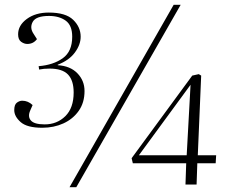

<svg xmlns="http://www.w3.org/2000/svg" viewBox="-20 -764 940 795"><path d="M268 11 699 -744H728L296 11ZM799 -121H875L873 -88H797L794 0H748L751 -88H530L525 -109L776 -451L803 -457L813 -451ZM753 -121 769 -413 555 -121ZM314 -612Q314 -579 290 -546.5Q266 -514 219 -496V-494Q271 -491 300.5 -460.5Q330 -430 330 -387Q330 -339 306 -305Q282 -271 242.5 -253Q203 -235 155 -235Q92 -235 65.5 -258.5Q39 -282 39 -308Q39 -331 50 -339Q61 -347 72 -347Q96 -347 115 -329L105 -306Q94 -281 108 -265Q122 -249 165 -249Q216 -249 250.5 -283Q285 -317 285 -381Q285 -431 261.5 -455.5Q238 -480 185 -480Q172 -480 162 -479Q152 -478 142 -476L140 -490Q201 -495 240 -523Q279 -551 279 -612Q279 -659 252 -678.5Q225 -698 183 -698Q129 -698 115.5 -673.5Q102 -649 119 -624L133 -602Q118 -582 93 -582Q80 -582 67.5 -591Q55 -600 55 -622Q55 -659 91 -685.5Q127 -712 182 -712Q252 -712 283 -682Q314 -652 314 -612Z"/></svg>

Font: Literata 72pt ExtraLight
Style: Italic
Weight: 200
Italic angle: -2°
Designer: Latin by Veronika Burian and Jose Scaglione. Greek by Irene Vlachou. Cyrillic by Vera Evstafieva
Foundry: TypeTogether
Version: Version 3.002